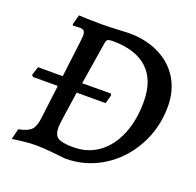

<svg xmlns="http://www.w3.org/2000/svg" viewBox="-117 -766 917 900"><g transform="rotate(20 341.5 -315.5)"><path d="M667 -381Q667 -274 617.5 -183.5Q568 -93 483.5 -40.5Q399 12 297 12Q281 10 231 5Q181 0 149 0Q118 0 80.5 4.5Q43 9 31 11L44 -42Q88 -50 105.5 -67.5Q123 -85 128 -127L149 -296H25L18 -304L32 -347H155L178 -534L180 -558Q180 -575 173.5 -581.5Q167 -588 152 -588Q142 -588 132 -587Q122 -586 119 -586L116 -592L129 -641Q141 -640 173.5 -639Q206 -638 239 -638Q267 -638 314.5 -640Q362 -642 378 -643Q464 -643 529.5 -610.5Q595 -578 631 -519Q667 -460 667 -381ZM553 -364Q553 -471 493.5 -526.5Q434 -582 319 -582Q301 -582 294.5 -577.5Q288 -573 286 -559Q285 -554 260 -397L252 -347L394 -348L399 -340L387 -297H243Q218 -135 218 -115Q218 -77 238.5 -64Q259 -51 315 -51Q387 -51 440.5 -90Q494 -129 523.5 -200Q553 -271 553 -364Z"/></g></svg>

Font: Alegreya SC Medium
Style: Italic
Weight: 500
Italic angle: -7°
Designer: Juan Pablo del Peral
Foundry: Huerta Tipografica
Version: Version 2.007; ttfautohint (v1.6)